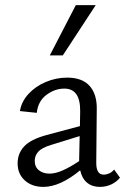

<svg xmlns="http://www.w3.org/2000/svg" viewBox="-20 -726 494 752"><path d="M294 -59Q215 6 150 6Q105 6 77 -19.5Q49 -45 49 -86Q49 -125 74.5 -152.5Q100 -180 162 -197L293 -232L294 -290Q295 -379 232 -379Q195 -379 162 -354.5Q129 -330 124 -284L58 -291Q64 -328 91.5 -358Q119 -388 159.5 -405Q200 -422 243 -422Q302 -422 331 -389.5Q360 -357 359 -298L357 -88Q357 -42 386 -42Q397 -42 408 -47Q419 -52 427 -62L450 -30Q436 -13 415.5 -3.5Q395 6 371 6Q341 6 321 -10.5Q301 -27 294 -59ZM277 -706H355L226 -509H175ZM174 -46Q197 -46 225.5 -58.5Q254 -71 290 -95V-101L292 -193L179 -158Q143 -147 129.5 -131.5Q116 -116 116 -96Q116 -72 132.5 -59Q149 -46 174 -46Z"/></svg>

Font: LXGW Bright GB
Style: Regular
Weight: 400
Designer: Christian Thalmann (Catharsis Fonts)
Foundry: LXGW / Christian Thalmann (Catharsis Fonts) / Fontworks Inc.
Version: Version 5.510